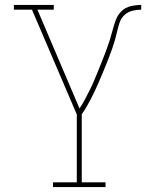

<svg xmlns="http://www.w3.org/2000/svg" viewBox="-20 -755 640 775"><path d="M194 0V-19H290V-293L109 -716H36V-735H197V-716H131L301 -317Q313 -335 323 -354Q333 -373 342.5 -392Q352 -411 360.5 -431Q369 -451 377 -471Q385 -491 393 -511Q401 -531 408.5 -551Q416 -571 422.5 -591.5Q429 -612 434.5 -633Q440 -654 447.5 -674.5Q455 -695 470.5 -710Q486 -725 507.5 -730Q529 -735 550 -735V-716Q532 -716 514 -711.5Q496 -707 482.5 -694.5Q469 -682 463 -664.5Q457 -647 453 -629Q449 -611 444 -593.5Q439 -576 433 -559Q427 -542 420.5 -525Q414 -508 407 -491Q400 -474 393 -457Q386 -440 378.5 -423Q371 -406 363.5 -389.5Q356 -373 347.5 -357Q339 -341 330 -325Q321 -309 310 -294V-19H406V0Z"/></svg>

Font: Iosevka Slab Thin Extended
Style: Regular
Weight: 100
Width: 7
Monospace: yes
Designer: Belleve Invis
Foundry: Belleve Invis
Version: Version 11.1.1; ttfautohint (v1.8.3)